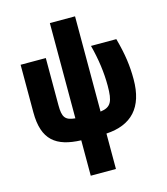

<svg xmlns="http://www.w3.org/2000/svg" viewBox="-141 -867 1054 1215"><g transform="rotate(-15 386.0 -260.0)"><path d="M301 240H466V8C632 -2 721 -94 721 -280C721 -366 711 -444 681 -553H515C540 -458 552 -368 552 -283C552 -179 536 -145 466 -136V-760H301V-136C235 -142 219 -165 219 -244V-553H54V-241C54 -60 138 2 301 8Z"/></g></svg>

Font: Noto Sans Condensed Black
Style: Regular
Weight: 900
Width: 3
Designer: Monotype Design Team
Foundry: Monotype Imaging Inc.
Version: Version 2.013